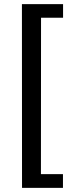

<svg xmlns="http://www.w3.org/2000/svg" viewBox="-20 -743 352 924"><path d="M86 161 85.5 -723H283.5V-657.5H177.5L177 95H283V161Z"/></svg>

Font: Public Sans Thin Medium
Style: Regular
Weight: 500
Version: Version 2.001